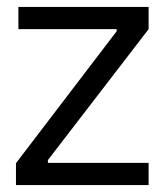

<svg xmlns="http://www.w3.org/2000/svg" viewBox="-20 -533 474 553"><path d="M26 0V-63L316 -443V-449H33V-513H408V-449L118 -72V-64H408V0Z"/></svg>

Font: Bricolage Grotesque 48pt Light
Style: Regular
Weight: 300
Designer: Mathieu Triay
Foundry: Atelier Triay
Version: Version 1.000; ttfautohint (v1.8.4.7-5d5b);gftools[0.9.32]